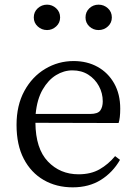

<svg xmlns="http://www.w3.org/2000/svg" viewBox="-20 -790 589 824"><path d="M403 -661Q380 -661 363.5 -676.5Q347 -692 347 -715Q347 -739 363.5 -754.5Q380 -770 403 -770Q426 -770 443 -754.5Q460 -739 460 -715Q460 -692 443 -676.5Q426 -661 403 -661ZM182 -661Q159 -661 142 -676.5Q125 -692 125 -715Q125 -739 142 -754.5Q159 -770 182 -770Q204 -770 221 -754.5Q238 -739 238 -715Q238 -692 221 -676.5Q204 -661 182 -661ZM133 -301H367Q400 -301 410.5 -316Q421 -331 421 -355Q421 -390 404.5 -420.5Q388 -451 359 -469.5Q330 -488 291 -488Q254 -488 220.5 -467.5Q187 -447 163 -405.5Q139 -364 133 -301ZM489 -262 132 -263Q133 -152 185.5 -97Q238 -42 317 -42Q370 -42 407.5 -63.5Q445 -85 474 -120L495 -104Q464 -50 413 -18Q362 14 292 14Q222 14 167.5 -17.5Q113 -49 82 -108.5Q51 -168 51 -254Q51 -338 84.5 -399.5Q118 -461 174 -494.5Q230 -528 296 -528Q354 -528 399 -503Q444 -478 470 -432Q496 -386 496 -324Q496 -283 489 -262Z"/></svg>

Font: Shippori Mincho TTF
Style: Regular
Weight: 400
Version: Version 2.100